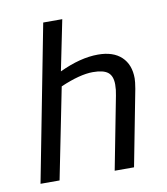

<svg xmlns="http://www.w3.org/2000/svg" viewBox="-66 -588 560 645"><g transform="rotate(-10 214.0 -266.0)"><path d="M326 -285Q326 -314 310.5 -326.5Q295 -339 259 -339Q215 -339 148 -310L86 0H21L124 -532H189L154 -360Q226 -394 286 -394Q338 -394 366 -367.5Q394 -341 394 -294Q394 -283 390 -259L340 0H274L322 -248Q326 -267 326 -285Z"/></g></svg>

Font: Cambay Devanagari
Style: Italic
Weight: 400
Italic angle: -11°
Designer: Pooja Saxena
Foundry: Pooja Saxena
Version: Version 1.018;PS 001.018;hotconv 1.0.70;makeotf.lib2.5.58329